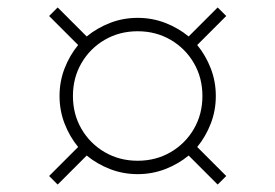

<svg xmlns="http://www.w3.org/2000/svg" viewBox="-20 -608 740 516"><path d="M135 -112 112 -135 190 -213Q167 -241 153.5 -276Q140 -311 140 -350Q140 -389 153.5 -424Q167 -459 190 -487L112 -565L135 -588L213 -510Q241 -533 276 -546.5Q311 -560 350 -560Q389 -560 424 -546.5Q459 -533 487 -510L565 -588L588 -565L510 -487Q533 -459 546.5 -424Q560 -389 560 -350Q560 -311 546.5 -276Q533 -241 510 -213L588 -135L565 -112L487 -190Q459 -167 424 -153.5Q389 -140 350 -140Q311 -140 276 -153.5Q241 -167 213 -190ZM350 -176Q399 -176 438.5 -199Q478 -222 501 -261.5Q524 -301 524 -350Q524 -399 501 -438.5Q478 -478 438.5 -501Q399 -524 350 -524Q301 -524 261.5 -501Q222 -478 199 -438.5Q176 -399 176 -350Q176 -301 199 -261.5Q222 -222 261.5 -199Q301 -176 350 -176Z"/></svg>

Font: Martian Mono Thin
Style: Regular
Weight: 100
Monospace: yes
Designer: Roman Shamin
Foundry: Evil Martians
Version: Version 1.000; ttfautohint (v1.8.4.7-5d5b)